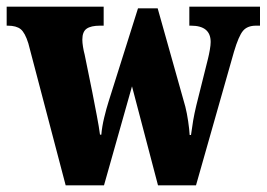

<svg xmlns="http://www.w3.org/2000/svg" viewBox="-25 -556 800 576"><path d="M60 -426Q50 -458 37 -468.5Q24 -479 -2 -479H-5V-536H286V-479H275Q248 -479 235 -470Q222 -461 222 -437Q222 -428 224 -415.5Q226 -403 229 -392L252 -279Q259 -243 265.5 -209Q272 -175 275 -152H279Q281 -176 287.5 -203Q294 -230 301 -252L389 -531H448L531 -236Q536 -216 539.5 -192Q543 -168 544 -151H548Q551 -174 554.5 -194.5Q558 -215 564 -240L599 -380Q602 -392 604.5 -406.5Q607 -421 607 -430Q607 -479 548 -479H543V-536H755V-479H743Q717 -479 704 -463.5Q691 -448 677 -401L563 0H449L371 -297L287 0H172Z"/></svg>

Font: Noto Serif Lao Condensed Black
Style: Regular
Weight: 900
Width: 3
Designer: Monotype Design Team
Foundry: Monotype Imaging Inc.
Version: Version 2.003; ttfautohint (v1.8.4.7-5d5b)